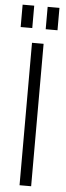

<svg xmlns="http://www.w3.org/2000/svg" viewBox="-60 -911 324 940"><g transform="rotate(5 102.5 -441.0)"><path d="M131 -700V0H74V-700ZM69 -882V-772H12V-882ZM193 -882V-772H135V-882Z"/></g></svg>

Font: Pathway Extreme Condensed Thin
Style: Regular
Weight: 250
Width: 3
Version: Version 1.001;gftools[0.9.26]